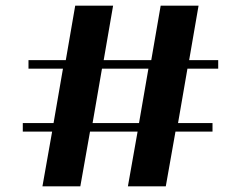

<svg xmlns="http://www.w3.org/2000/svg" viewBox="-20 -654 846 674"><path d="M746 -413V-443H644L677 -634H544L511 -443H344L377 -634H244L211 -443H80V-413H201L168 -222H60V-192H163L129 0H262L296 -192H463L429 0H562L596 -192H726V-222H605L638 -413ZM305 -222 338 -413H501L468 -222Z"/></svg>

Font: Space Cowgirl Black
Style: Regular
Weight: 900
Designer: Valery Marier
Foundry: Valery Marier
Version: Version 1.000;hotconv 1.0.109;makeotfexe 2.5.65596